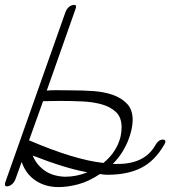

<svg xmlns="http://www.w3.org/2000/svg" viewBox="-20 -737 692 780"><path d="M246 -688Q251 -701 260.5 -709Q270 -717 282 -717Q289 -717 289 -710Q289 -707 287 -701L170 -369Q185 -371 214.5 -370.5Q244 -370 272 -370Q315 -370 359 -367Q403 -364 438.5 -351.5Q474 -339 496.5 -315Q519 -291 519 -249Q519 -233 514.5 -211.5Q510 -190 500.5 -166Q491 -142 475.5 -117.5Q460 -93 438 -71H459Q568 -71 611 -147Q623 -169 641 -170Q652 -170 652 -162Q652 -157 647 -149Q609 -83 553.5 -55Q498 -27 417 -27Q402 -27 386 -30Q341 0 298.5 11.5Q256 23 218 23Q164 23 124.5 -3.5Q85 -30 68 -79L42 -7Q37 5 27.5 12.5Q18 20 7 20Q0 20 0 12Q0 8 1 5L123 -340V-341Q123 -342 123.5 -342Q124 -342 124 -343ZM155 -326 98 -167Q282 -88 400 -75Q422 -93 436.5 -112.5Q451 -132 459.5 -151.5Q468 -171 471 -188.5Q474 -206 474 -220Q474 -260 451.5 -281.5Q429 -303 393.5 -313Q358 -323 313.5 -325Q269 -327 224 -327Q207 -327 189.5 -326.5Q172 -326 155 -326ZM244 -19Q291 -19 335 -37Q246 -53 113 -105Q127 -69 160 -45Q193 -21 244 -19Z"/></svg>

Font: Discipuli Britannica
Style: Regular
Weight: 400
Designer: Peter Wiegel
Foundry: Peter Wiegel
Version: Version 0.001 2009